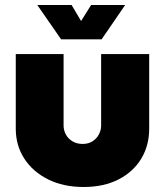

<svg xmlns="http://www.w3.org/2000/svg" viewBox="-20 -734 647 767"><path d="M314 13Q233 13 172 -17.5Q111 -48 77 -100.5Q43 -153 43 -220V-518H234V-232Q234 -214 243 -197Q252 -180 269.5 -169.5Q287 -159 310 -159Q333 -159 349.5 -169.5Q366 -180 375 -197Q384 -214 384 -232V-518H576V-220Q576 -153 544.5 -100.5Q513 -48 454 -17.5Q395 13 314 13ZM224 -577 129 -714H266L304 -650L344 -714H480L386 -577Z"/></svg>

Font: MuseoModerno Thin Black
Style: Regular
Weight: 900
Version: Version 1.002